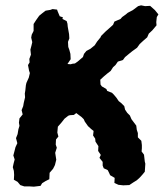

<svg xmlns="http://www.w3.org/2000/svg" viewBox="-20 -692 614 720"><path d="M90 7H71L56 2L46 -10L32 -18L33 -36L32 -51L28 -65L31 -79L35 -94L30 -109L35 -128L38 -140L45 -155L40 -174L46 -189L49 -207L53 -220L51 -232L53 -248L65 -263L61 -279L67 -294L69 -306L74 -327L73 -341L75 -353L77 -372L79 -381L88 -401L92 -418L89 -427L85 -448L91 -458L90 -471L96 -487L94 -506L98 -521L101 -534L97 -551L99 -562L106 -576V-602L115 -616L127 -633L138 -642L151 -652L169 -655L177 -658L194 -656L196 -650L204 -631L216 -627L214 -621L230 -613L233 -603L234 -592L239 -564L240 -548L235 -535L236 -516L240 -505L244 -490L245 -470L233 -452L245 -451L252 -453L261 -454L271 -461L291 -478L295 -490L304 -501L319 -509L335 -522L344 -536L357 -552L359 -557L376 -574L393 -589L404 -599L409 -611L432 -621L438 -628L452 -638L459 -644L478 -654L498 -669L509 -672L524 -669L543 -670L561 -654L574 -638L568 -628L566 -609L567 -597L551 -578L538 -566L532 -552L517 -539L504 -527L494 -513L476 -500L466 -492L449 -478L441 -467L422 -461L413 -448L404 -440L395 -426L382 -416L369 -405L356 -393L357 -375L362 -368L379 -358L382 -351L400 -344L407 -337L417 -325L425 -313L434 -306L446 -294L449 -281L457 -269L467 -259L473 -245L479 -237L491 -221L493 -205L497 -193V-177L510 -164L512 -148V-136L511 -124L520 -112L523 -86L525 -78L523 -48L514 -37L504 -26L493 -16L480 -8L465 2L442 3L424 1L409 -6L410 -25L393 -35L389 -44L384 -54L369 -61L365 -71V-85L353 -100L358 -111L348 -126L349 -144L338 -161L337 -172L329 -184L331 -201L322 -208L310 -219L298 -236L294 -245L286 -253L266 -268L257 -261L242 -260L236 -258L222 -247L211 -233L197 -217L195 -195L199 -180L190 -169L189 -150L193 -138L187 -119L189 -106L191 -93L186 -73L179 -59L166 -44L165 -20L151 -13L138 -5L132 5L107 8Z"/></svg>

Font: Winky Rough SemiBold
Style: Italic
Weight: 600
Italic angle: -8.97852°
Designer: Simon Atzbach
Foundry: typofactur
Version: Version 1.206; ttfautohint (v1.8.4.7-5d5b)